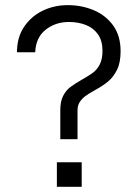

<svg xmlns="http://www.w3.org/2000/svg" viewBox="-20 -720 538 740"><path d="M278.8 -183.6H212.4V-295.4Q212.4 -329.1 223.4 -350.6Q234.4 -372.1 252 -385Q269.5 -397.9 294.9 -412.6Q320.3 -426.8 337.2 -439Q354 -451.2 364.5 -471.7Q375 -492.2 375 -523.9Q375 -562.5 357.9 -587.2Q340.8 -611.8 311.5 -623.5Q282.2 -635.3 245.6 -635.3Q193.8 -635.3 156 -605.5Q118.2 -575.7 115.7 -518.6H45.4Q45.4 -575.7 72.5 -616.2Q99.6 -656.7 144 -678.5Q188.5 -700.2 241.2 -700.2Q294.9 -700.2 341.3 -680.7Q387.7 -661.1 416.3 -621.6Q444.8 -582 444.8 -522.5Q444.8 -478.5 430.9 -450.7Q417 -422.9 396.7 -406Q376.5 -389.2 344.2 -371.6Q321.3 -358.9 308.3 -349.1Q295.4 -339.4 287.1 -326.4Q278.8 -313.5 278.8 -294.4ZM294.9 0H199.2V-94.7H294.9Z"/></svg>

Font: Acari Sans
Style: Regular
Weight: 400
Designer: Alfredo Marco Pradil and Stefan Peev
Foundry: Hanken Design Co.
Version: Version 1.045;February 4, 2021;FontCreator 13.0.0.2655 64-bi